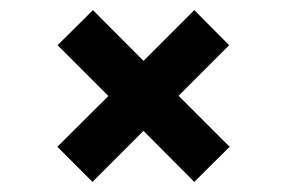

<svg xmlns="http://www.w3.org/2000/svg" viewBox="-20 -495 590 380"><path d="M163 -135 93.5 -204.5 194.5 -305 94 -405.5 164 -475 264 -374.5 364.5 -475 433.5 -405.5 333.5 -305.5 434.5 -204.5 364.5 -135 264 -236Z"/></svg>

Font: Trispace SemiCondensed Medium
Style: Regular
Weight: 500
Width: 4
Designer: Tyler Finck
Foundry: Etcetera Type Company
Version: Version 1.210; ttfautohint (v1.8.3)